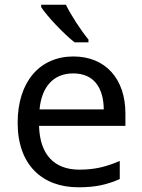

<svg xmlns="http://www.w3.org/2000/svg" viewBox="-20 -786 604 816"><path d="M260 -766H155V-756C178 -719 251 -642 297 -606H356V-618C325 -655 282 -721 260 -766ZM292 -546C150 -546 55 -440 55 -264C55 -85 160 10 313 10C386 10 434 -1 489 -25V-102C433 -78 385 -65 317 -65C210 -65 149 -130 146 -251H513V-304C513 -450 429 -546 292 -546ZM291 -474C380 -474 420 -412 421 -321H148C157 -417 207 -474 291 -474Z"/></svg>

Font: Noto Sans Caucasian Albanian
Style: Regular
Weight: 400
Designer: Monotype Design Team
Foundry: Monotype Imaging Inc.
Version: Version 2.005